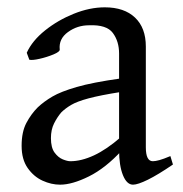

<svg xmlns="http://www.w3.org/2000/svg" viewBox="-20 -489 499 524"><path d="M452 -40Q411 -12 383.5 1.5Q356 15 343 15Q326 15 315.5 -11Q305 -37 305 -80V-343Q305 -376 288 -399Q271 -422 223 -420Q191 -420 165.5 -401.5Q140 -383 143 -354Q144 -348 126 -340.5Q108 -333 88 -328.5Q68 -324 60 -326L53 -345Q68 -378 103 -406Q138 -434 181.5 -451.5Q225 -469 266 -469Q319 -469 348.5 -441Q378 -413 378 -362V-87Q378 -49 397 -49Q404 -49 415 -52Q426 -55 445 -63ZM310 -238Q253 -229 221.5 -220.5Q190 -212 174 -202.5Q158 -193 147 -182Q136 -169 127.5 -152Q119 -135 119 -112Q119 -86 129 -72.5Q139 -59 151.5 -54Q164 -49 172 -49Q202 -49 236.5 -65Q271 -81 310 -115L313 -79Q268 -30 222.5 -7.5Q177 15 144 15Q120 15 96 4Q72 -7 55.5 -30.5Q39 -54 39 -91Q39 -129 52 -153.5Q65 -178 83 -196Q100 -212 123 -225.5Q146 -239 189 -251.5Q232 -264 310 -275Z"/></svg>

Font: ChillKai
Style: Regular
Weight: 400
Designer: ChillType
Foundry: 寒蝉字型
Version: Version 2.000